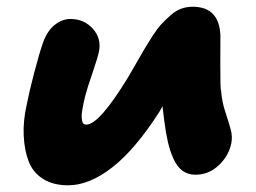

<svg xmlns="http://www.w3.org/2000/svg" viewBox="-20 -536 757 567"><path d="M181.2 11.2Q136.7 11.2 106.9 -7.8Q77.1 -26.9 64.7 -59.3Q52.2 -91.8 50 -135.3Q47.9 -178.7 59.1 -228Q66.4 -265.6 81.1 -321.5Q95.7 -377.4 106 -407.2Q118.2 -443.4 140.6 -461.7Q163.1 -480 188 -480Q228.5 -480 254.4 -450.9Q280.3 -421.9 272 -382.8Q269 -367.2 253.2 -321Q237.3 -274.9 231 -250Q228 -238.3 226.6 -230.5Q225.1 -222.7 223.1 -211.9Q221.2 -201.2 221.2 -194.3Q221.2 -187.5 222.2 -180.9Q223.1 -174.3 226.3 -171.1Q229.5 -168 234.9 -168Q272.9 -168 357.9 -307.1Q366.7 -321.8 382.1 -348.9Q397.5 -376 406.7 -391.6Q416 -407.2 430.4 -429.7Q444.8 -452.1 457 -465.1Q469.2 -478 484.1 -491.2Q499 -504.4 515.1 -510.3Q531.2 -516.1 548.8 -516.1Q627.4 -516.1 630.9 -431.2Q630.9 -423.3 630.6 -347.9Q630.4 -272.5 632.8 -269Q635.3 -235.8 645.3 -205.8Q655.3 -175.8 661.1 -154.5Q667 -133.3 663.1 -112.8Q655.3 -75.2 625.7 -47.6Q596.2 -20 557.1 -20Q535.2 -20 519 -31.7Q502.9 -43.5 492.4 -66.9Q481.9 -90.3 475.8 -116.7Q469.7 -143.1 464.8 -181.2Q463.9 -188 462.4 -201.7Q460.9 -215.3 460 -222.2Q457.5 -217.3 450.2 -205.1Q379.4 -94.7 311.5 -41.7Q243.7 11.2 181.2 11.2Z"/></svg>

Font: Shantell Sans Irregular Bouncy
Style: Italic
Weight: 800
Italic angle: -11.31°
Designer: Stephen Nixon, Anya Danilova, Shantell Martin
Foundry: Arrow Type
Version: Version 1.006;[9816181b4]